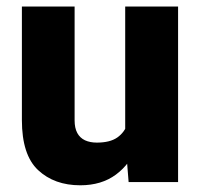

<svg xmlns="http://www.w3.org/2000/svg" viewBox="-20 -548 603 578"><path d="M356.9 -528.3H516.1V0H367.2L356.9 -128.4ZM416.5 -238.3Q416.5 -167 394.5 -110.8Q372.6 -54.7 329.1 -22.5Q285.6 9.8 221.7 9.8Q143.6 9.8 94.7 -35.9Q45.9 -81.5 45.9 -186.5V-528.3H204.6V-185.5Q204.6 -162.6 212.6 -147.7Q220.7 -132.8 235.8 -125.7Q251 -118.7 271.5 -118.7Q311 -118.7 333 -134Q355 -149.4 364.3 -176.5Q373.5 -203.6 373.5 -237.3Z"/></svg>

Font: Heebo ExtraBold
Style: Regular
Weight: 800
Designer: Oded Ezer
Foundry: Ezer Type House
Version: Version 3.100